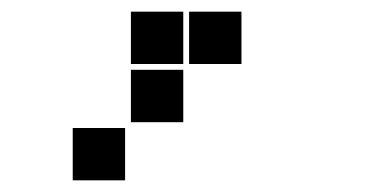

<svg xmlns="http://www.w3.org/2000/svg" viewBox="-20 -215 640 330"><path d="M206 -195Q205 -195 205 -195Q205 -195 205 -194V-106Q205 -105 205 -105Q205 -105 206 -105H294Q295 -105 295 -105Q295 -105 295 -106V-194Q295 -195 295 -195Q295 -195 294 -195ZM306 -195Q305 -195 305 -195Q305 -195 305 -194V-106Q305 -105 305 -105Q305 -105 306 -105H394Q395 -105 395 -105Q395 -105 395 -106V-194Q395 -195 395 -195Q395 -195 394 -195ZM206 -95Q205 -95 205 -95Q205 -95 205 -94V-6Q205 -5 205 -5Q205 -5 206 -5H294Q295 -5 295 -5Q295 -5 295 -6V-94Q295 -95 295 -95Q295 -95 294 -95ZM106 5Q105 5 105 5Q105 5 105 6V94Q105 95 105 95Q105 95 106 95H194Q195 95 195 95Q195 95 195 94V6Q195 5 195 5Q195 5 194 5Z"/></svg>

Font: Doto Black
Style: Regular
Weight: 900
Version: Version 1.000